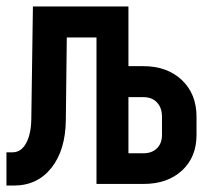

<svg xmlns="http://www.w3.org/2000/svg" viewBox="-21 -570 641 595"><path d="M-1 5V-98H18Q44 -98 59.5 -125.5Q75 -153 76 -200L81 -550H377V-365H423Q497 -365 542.5 -322Q588 -279 588 -208V-152Q588 -83 543 -41.5Q498 0 424 0H278V-454H186L183 -198Q182 -105 138.5 -50Q95 5 22 5ZM377 -95H423Q450 -95 465.5 -110.5Q481 -126 481 -152V-208Q481 -236 465.5 -252.5Q450 -269 423 -269H377Z"/></svg>

Font: JetBrains Mono NL
Style: Bold
Weight: 700
Monospace: yes
Designer: Philipp Nurullin, Konstantin Bulenkov
Foundry: JetBrains
Version: Version 2.305; ttfautohint (v1.8.4.7-5d5b)